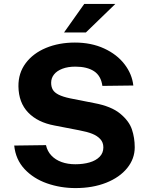

<svg xmlns="http://www.w3.org/2000/svg" viewBox="-20 -949 760 979"><path d="M52.5 -206.8 214.5 -209Q221.2 -178 241.9 -156.1Q262.6 -134.1 293.9 -122.8Q325.1 -111.5 364.2 -111.5Q404.5 -111.5 436.8 -120.9Q469 -130.2 488 -149.6Q507 -169 507 -197.5Q507 -222.8 491.4 -239.7Q475.8 -256.6 450.4 -266.8Q425 -277 383.2 -284.8L258.2 -309Q172.2 -324.8 123.7 -375.2Q75.1 -425.6 74 -508.8Q73.2 -576.2 111 -626.8Q148.8 -677.4 214.6 -704.7Q280.5 -732 361.8 -732Q445.5 -732 511 -701.8Q576.5 -671.6 615 -621.4Q653.5 -571.2 659.8 -513L502 -511Q495.1 -562.5 459.5 -585.9Q423.9 -609.2 364.2 -609.2Q326.1 -609.2 298.1 -598.5Q270 -587.8 255.4 -569.2Q240.8 -550.8 240.8 -527Q240.8 -505.9 249.4 -491.3Q258 -476.8 279.2 -466.1Q300.4 -455.4 337.8 -447.5L461 -423.2Q547.1 -407.2 592.7 -369.7Q638.2 -332.1 652.6 -289.2Q667 -246.2 667 -198Q667 -139.6 628.6 -92.1Q590.1 -44.5 521.4 -17.2Q452.8 10 365 10Q288.4 10 219.6 -14.1Q150.9 -38.1 105.2 -86.9Q59.6 -135.8 52.5 -206.8ZM568.2 -929 418 -783.5H306.6L409.6 -929Z"/></svg>

Font: Public Sans VF
Style: Regular
Weight: 400
Designer: Pablo Impallari, Rodrigo Fuenzalida (Modified by Dan O. Williams and USWDS)
Version: Version 1.003